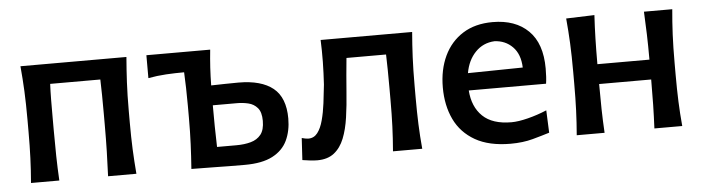

<svg xmlns="http://www.w3.org/2000/svg" viewBox="-39 -656 2980 814"><g transform="rotate(-5 1451.0 -249.0)"><path d="M65.5 0Q70 -54.5 72 -105.2Q74 -156 74 -218V-268Q74 -337.5 71.5 -390.2Q69 -443 64 -497H515Q510.5 -443 507.8 -390Q505 -337 505 -268V-218Q505 -156 507.2 -105.2Q509.5 -54.5 514 0H393.5Q396 -54.5 397.2 -105.2Q398.5 -156 398.5 -218V-268Q398.5 -310.5 398 -345Q397.5 -379.5 396.5 -411.5H183Q181.5 -379.5 181.2 -345Q181 -310.5 181 -268V-218Q181 -156 182 -105.2Q183 -54.5 186 0Z M748 0Q752 -54.5 754.2 -105.2Q756.5 -156 756.5 -218V-268Q756.5 -309.5 755.5 -344.2Q754.5 -379 753 -411Q715.5 -411 676.5 -408.8Q637.5 -406.5 600 -399.5V-497H871.5Q867.5 -458.5 865.2 -421.5Q863 -384.5 862.5 -345.5Q890 -346 920.8 -346.8Q951.5 -347.5 978.5 -347.5Q1075.5 -347.5 1125.8 -307Q1176 -266.5 1176 -177.5Q1176 -125 1156.8 -84.2Q1137.5 -43.5 1093.5 -20.5Q1049.5 2.5 975.5 2.5Q906.5 2.5 848.5 1.2Q790.5 0 748 0ZM864.5 -83.5H947Q981 -83.5 1008.2 -91Q1035.5 -98.5 1051.5 -118.5Q1067.5 -138.5 1067.5 -177Q1067.5 -214 1052 -232Q1036.5 -250 1013 -255.5Q989.5 -261 966 -261H862Q862 -214 862.5 -171.5Q863 -129 864.5 -83.5Z M1283 10Q1270 10 1251.2 7.8Q1232.5 5.5 1220 3.5L1225.5 -90Q1242 -85 1254 -85Q1277.5 -85 1292.5 -104.5Q1307.5 -124 1316.2 -156.8Q1325 -189.5 1330 -228.8Q1335 -268 1339 -307.5Q1342 -356 1342.8 -404Q1343.5 -452 1341.5 -497H1731Q1726.5 -443 1724 -390Q1721.5 -337 1721.5 -268V-218Q1721.5 -156 1723.5 -105.2Q1725.5 -54.5 1730.5 0H1606Q1610.5 -54.5 1612.5 -105.2Q1614.5 -156 1614.5 -218V-268Q1614.5 -310.5 1614 -345Q1613.5 -379.5 1612.5 -411.5H1444Q1440.5 -375.5 1437.2 -339Q1434 -302.5 1431.5 -268.5Q1427.5 -211 1420.2 -160.5Q1413 -110 1397.8 -71.8Q1382.5 -33.5 1355 -11.8Q1327.5 10 1283 10Z M2106 11.5Q2014.5 11.5 1955.5 -22.2Q1896.5 -56 1868.2 -115.2Q1840 -174.5 1840 -251Q1840 -326.5 1867.5 -384.8Q1895 -443 1947.2 -476Q1999.5 -509 2074 -509Q2171 -509 2226.2 -454.5Q2281.5 -400 2281.5 -293.5Q2281.5 -255.5 2277.5 -229H1948.5Q1953.5 -159 1995 -119Q2036.5 -79 2117.5 -79Q2146.5 -79 2188 -89.5Q2229.5 -100 2268.5 -116.5L2272.5 -21Q2242.5 -11.5 2200.5 0Q2158.5 11.5 2106 11.5ZM2075 -427.5Q2026.5 -425 1993.8 -391Q1961 -357 1951.5 -302.5L2185 -306Q2183 -363 2152.2 -394.2Q2121.5 -425.5 2075 -427.5Z M2388 0Q2392.5 -54.5 2394.5 -105.2Q2396.5 -156 2396.5 -218V-268Q2396.5 -337.5 2394 -390.2Q2391.5 -443 2386.5 -497L2507 -501Q2504 -450.5 2502.8 -402Q2501.5 -353.5 2501.5 -292.5H2723Q2723 -352.5 2721.5 -400.2Q2720 -448 2717.5 -497H2838Q2833 -443 2830.5 -390Q2828 -337 2828 -268V-218Q2828 -156 2830 -105.2Q2832 -54.5 2837 0H2718.5Q2721 -52 2722 -101Q2723 -150 2723 -208H2501.5Q2501.5 -150 2502.5 -101.2Q2503.5 -52.5 2506.5 0Z"/></g></svg>

Font: Commissioner Flair Medium
Style: Regular
Weight: 500
Designer: Kostas Bartsokas
Foundry: Kostas Bartsokas
Version: Version 1.000; ttfautohint (v1.8.3)